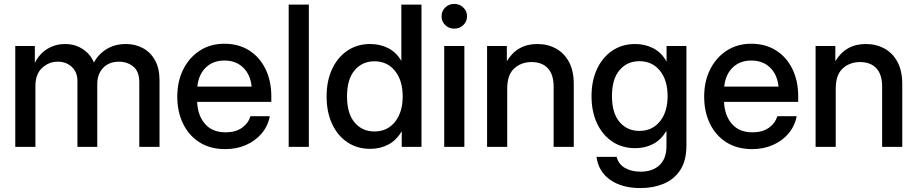

<svg xmlns="http://www.w3.org/2000/svg" viewBox="-20 -751 4693 982"><path d="M58.1 0V-515.6H158.2V-429.2Q182.1 -477.1 223.1 -501.5Q264.2 -525.9 312 -525.9Q364.7 -525.9 404.5 -499Q444.3 -472.2 460.4 -430.7Q481.4 -472.7 524.2 -499.3Q566.9 -525.9 624 -525.9Q671.9 -525.9 710.9 -504.9Q750 -483.9 772.9 -442.6Q795.9 -401.4 795.9 -339.4V0H692.4V-330.6Q692.4 -385.7 661.6 -410.6Q630.9 -435.5 588.9 -435.5Q537.1 -435.5 507.3 -403.6Q477.5 -371.6 477.5 -322.3V0H376V-337.4Q376 -381.8 347.4 -408.7Q318.8 -435.5 274.9 -435.5Q230 -435.5 195.6 -403.8Q161.1 -372.1 161.1 -311V0Z M1132.3 11.7Q1055.7 11.7 1000.7 -22.9Q945.8 -57.6 916.3 -118.4Q886.7 -179.2 886.7 -256.8Q886.7 -335.4 917.5 -396.5Q948.2 -457.5 1002.4 -492.4Q1056.6 -527.3 1127 -527.3Q1200.2 -527.3 1254.2 -493.2Q1308.1 -459 1337.9 -398.2Q1367.7 -337.4 1367.7 -257.8V-230H988.3Q991.2 -160.2 1028.6 -117.2Q1065.9 -74.2 1133.8 -74.2Q1184.6 -74.2 1217.3 -97.2Q1250 -120.1 1260.7 -156.7H1359.9Q1350.6 -106.9 1318.6 -68.8Q1286.6 -30.8 1238.5 -9.5Q1190.4 11.7 1132.3 11.7ZM989.3 -308.1H1267.1Q1260.7 -369.6 1223.6 -405.5Q1186.5 -441.4 1127.9 -441.4Q1069.3 -441.4 1032.5 -405.5Q995.6 -369.6 989.3 -308.1Z M1559.6 -727.5V0H1456.5V-727.5Z M1874 10.3Q1806.6 10.3 1756.3 -23.7Q1706.1 -57.6 1678.2 -117.9Q1650.4 -178.2 1650.4 -257.8Q1650.4 -337.4 1678.5 -397.7Q1706.5 -458 1756.8 -491.9Q1807.1 -525.9 1873.5 -525.9Q1923.8 -525.9 1965.3 -504.9Q2006.8 -483.9 2031.7 -440.9H2032.7V-727.5H2135.7V0H2034.7V-78.6H2033.7Q2007.8 -33.7 1966.1 -11.7Q1924.3 10.3 1874 10.3ZM1895 -78.6Q1960.9 -78.6 2000.2 -127.7Q2039.6 -176.8 2039.6 -257.8Q2039.6 -339.4 2000.2 -388.4Q1960.9 -437.5 1895 -437.5Q1832.5 -437.5 1793.7 -391.4Q1754.9 -345.2 1754.9 -257.8Q1754.9 -170.4 1793.7 -124.5Q1832.5 -78.6 1895 -78.6Z M2252 0V-515.6H2355V0ZM2303.2 -604.5Q2275.9 -604.5 2257.1 -622.8Q2238.3 -641.1 2238.3 -667.5Q2238.3 -694.3 2257.1 -712.6Q2275.9 -731 2303.2 -731Q2330.6 -731 2349.6 -712.6Q2368.7 -694.3 2368.7 -667.5Q2368.7 -641.1 2349.6 -622.8Q2330.6 -604.5 2303.2 -604.5Z M2574.2 -296.9V0H2471.2V-515.6H2572.3V-438Q2625 -525.9 2728 -525.9Q2781.2 -525.9 2823.5 -502.7Q2865.7 -479.5 2890.1 -434.1Q2914.6 -388.7 2914.6 -321.3V0H2811.5V-308.6Q2811.5 -370.6 2781.7 -402.1Q2752 -433.6 2698.7 -433.6Q2646 -433.6 2610.1 -401.1Q2574.2 -368.7 2574.2 -296.9Z M3255.9 210.9Q3161.1 210.9 3101.1 168.9Q3041 127 3030.8 51.3H3133.8Q3143.6 88.9 3176.3 107.9Q3209 127 3255.9 127Q3318.4 127 3353.5 93.3Q3388.7 59.6 3388.7 -2.9V-81.1H3388.2Q3361.3 -36.1 3320.6 -14.6Q3279.8 6.8 3229 6.8Q3161.6 6.8 3111.3 -27.1Q3061 -61 3033.2 -120.8Q3005.4 -180.7 3005.4 -259.3Q3005.4 -337.9 3033.4 -397.9Q3061.5 -458 3111.8 -491.9Q3162.1 -525.9 3228.5 -525.9Q3278.8 -525.9 3320.8 -504.4Q3362.8 -482.9 3388.7 -437H3389.2V-515.6H3490.7V-6.8Q3490.7 71.3 3459 119.1Q3427.2 167 3374 189Q3320.8 210.9 3255.9 210.9ZM3250 -81.5Q3315.9 -81.5 3355.2 -130.1Q3394.5 -178.7 3394.5 -259.8Q3394.5 -340.8 3355.2 -389.4Q3315.9 -438 3250 -438Q3187.5 -438 3148.7 -392.3Q3109.9 -346.7 3109.9 -259.8Q3109.9 -172.9 3148.7 -127.2Q3187.5 -81.5 3250 -81.5Z M3827.1 11.7Q3750.5 11.7 3695.6 -22.9Q3640.6 -57.6 3611.1 -118.4Q3581.5 -179.2 3581.5 -256.8Q3581.5 -335.4 3612.3 -396.5Q3643.1 -457.5 3697.3 -492.4Q3751.5 -527.3 3821.8 -527.3Q3895 -527.3 3949 -493.2Q4002.9 -459 4032.7 -398.2Q4062.5 -337.4 4062.5 -257.8V-230H3683.1Q3686 -160.2 3723.4 -117.2Q3760.7 -74.2 3828.6 -74.2Q3879.4 -74.2 3912.1 -97.2Q3944.8 -120.1 3955.6 -156.7H4054.7Q4045.4 -106.9 4013.4 -68.8Q3981.4 -30.8 3933.3 -9.5Q3885.3 11.7 3827.1 11.7ZM3684.1 -308.1H3961.9Q3955.6 -369.6 3918.5 -405.5Q3881.3 -441.4 3822.8 -441.4Q3764.2 -441.4 3727.3 -405.5Q3690.4 -369.6 3684.1 -308.1Z M4254.4 -296.9V0H4151.4V-515.6H4252.4V-438Q4305.2 -525.9 4408.2 -525.9Q4461.4 -525.9 4503.7 -502.7Q4545.9 -479.5 4570.3 -434.1Q4594.7 -388.7 4594.7 -321.3V0H4491.7V-308.6Q4491.7 -370.6 4461.9 -402.1Q4432.1 -433.6 4378.9 -433.6Q4326.2 -433.6 4290.3 -401.1Q4254.4 -368.7 4254.4 -296.9Z"/></svg>

Font: Inter Display Medium
Style: Regular
Weight: 500
Designer: Rasmus Andersson
Foundry: rsms
Version: Version 4.001;git-9221beed3